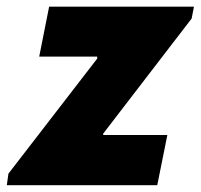

<svg xmlns="http://www.w3.org/2000/svg" viewBox="-43 -547 593 567"><path d="M-22.9 0 -18.1 -34.2 244.1 -374V-379.9H72.8L102.1 -527.3H529.8L522.9 -492.2L261.7 -152.3V-148.4H451.2L421.4 0Z"/></svg>

Font: Reddit Sans Black
Style: Italic
Weight: 900
Italic angle: -11.25°
Designer: Stephen Hutchings
Version: Version 1.013